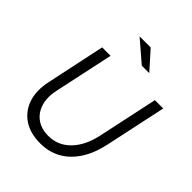

<svg xmlns="http://www.w3.org/2000/svg" viewBox="-251 -1064 1222 1222"><g transform="rotate(45 359.5 -453.5)"><path d="M322 11Q232 11 172 -29Q112 -69 88.5 -140Q65 -211 85 -303L169 -700H245L159 -299Q144 -229 160.5 -174.5Q177 -120 219.5 -89.5Q262 -59 325 -59Q411 -59 472 -121Q533 -183 557 -293L644 -700H719L631 -289Q611 -193 568 -126Q525 -59 463 -24Q401 11 322 11ZM430 -796 288 -918H388L497 -796Z"/></g></svg>

Font: Red Hat Text
Style: Italic
Weight: 400
Italic angle: -12°
Designer: Pentagram, MCKL
Foundry: Pentagram, MCKL
Version: Version 1.023